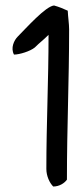

<svg xmlns="http://www.w3.org/2000/svg" viewBox="-20 -652 307 700"><path d="M31 -453C51 -453 90 -465 107 -479C125 -497 137 -505 157 -525C157 -360 149 -201 149 -36C149 -10 161 15 174 28C196 28 215 16 224 3C224 -191 232 -355 232 -545C232 -565 228 -590 227 -613C212 -620 195 -627 177 -632C146 -629 76 -550 45 -519C31 -505 18 -477 31 -453Z"/></svg>

Font: Snowfall
Style: Regular
Weight: 400
Designer: Jasper
Foundry: Cannot Into Space Fonts
Version: Version 0.9